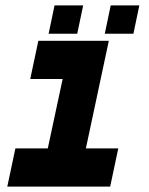

<svg xmlns="http://www.w3.org/2000/svg" viewBox="-20 -691 550 711"><path d="M7 0 37 -141.5H157L212 -398.5H92L122 -540H383L298 -141.5H418L388 0ZM368 -566 390 -671H496L474 -566ZM160 -566 182 -671H288L266 -566Z"/></svg>

Font: Tourney Expanded Black
Style: Italic
Weight: 900
Width: 7
Italic angle: -12°
Designer: Tyler Finck
Foundry: Etcetera Type Co
Version: Version 1.010; ttfautohint (v1.8.3)